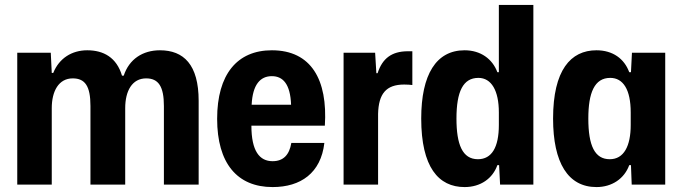

<svg xmlns="http://www.w3.org/2000/svg" viewBox="-20 -749 2769 779"><path d="M50 0H190V-310C190 -379 218 -431 275 -431C325 -431 347 -400 347 -319V0H488V-310C488 -380 516 -431 573 -431C623 -431 645 -398 645 -319V0H786V-340C786 -487 725 -545 629 -545C559 -545 504 -509 482 -442H475C453 -516 400 -545 334 -545C272 -545 220 -513 196 -453H190L186 -535H50Z M1086 10C1200 10 1282 -47 1296 -169H1162C1154 -121 1130 -95 1086 -95C1033 -95 1000 -136 1000 -239H1298C1310 -425 1243 -545 1083 -545C942 -545 861 -447 861 -267C861 -87 942 10 1086 10ZM1083 -440C1128 -440 1158 -408 1161 -324H1001C1005 -406 1036 -440 1083 -440Z M1374 0H1514V-287C1516 -368 1546 -406 1620 -406C1633 -406 1645 -405 1653 -404V-541C1646 -541 1639 -541 1632 -541C1571 -540 1532 -514 1512 -452H1507L1502 -535H1374Z M1865 10C1930 10 1979 -25 1998 -79H2005L2009 0H2144V-729H2004V-456H1998C1978 -510 1930 -545 1865 -545C1750 -545 1689 -447 1689 -268C1689 -71 1759 10 1865 10ZM1919 -103C1856 -103 1832 -163 1832 -268C1832 -378 1859 -433 1921 -433C1974 -433 2004 -381 2004 -293V-242C2004 -151 1975 -103 1919 -103Z M2400 10C2463 10 2513 -24 2533 -79H2540L2543 0H2679V-535H2544L2540 -456H2533C2513 -511 2466 -545 2400 -545C2295 -545 2224 -464 2224 -268C2224 -88 2285 10 2400 10ZM2454 -103C2393 -103 2367 -158 2367 -268C2367 -373 2392 -433 2456 -433C2508 -433 2539 -386 2539 -293V-242C2539 -156 2511 -103 2454 -103Z"/></svg>

Font: Mona Sans SemiCondensed
Style: Bold
Weight: 700
Width: 4
Designer: Deni Anggara
Foundry: GitHub
Version: Version 2.000